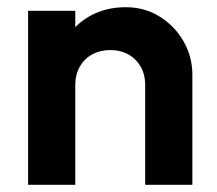

<svg xmlns="http://www.w3.org/2000/svg" viewBox="-20 -513 602 533"><path d="M383 0V-277Q383 -320 356 -347Q329 -374 286 -374Q258 -374 236 -362Q214 -350 201.5 -328Q189 -306 189 -277L138 -303Q138 -360 162.5 -402.5Q187 -445 230.5 -469Q274 -493 329 -493Q382 -493 424 -466.5Q466 -440 490 -397.5Q514 -355 514 -306V0ZM58 0V-483H189V0Z"/></svg>

Font: Outfit SemiBold
Style: Regular
Weight: 600
Designer: Rodrigo Fuenzalida
Foundry: fragTYPE
Version: Version 1.100;gftools[0.9.27]